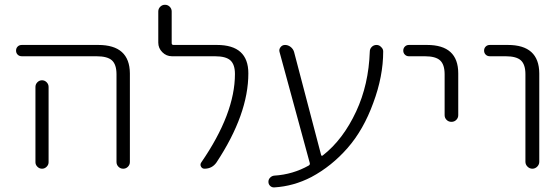

<svg xmlns="http://www.w3.org/2000/svg" viewBox="-20 -735 2366 812"><path d="M72.3 -497.1Q61.5 -497.1 54.7 -503.9Q47.9 -510.7 47.9 -521Q47.9 -531.2 54.7 -538.1Q61.5 -544.9 72.3 -544.9H395.5Q528.3 -544.9 529.3 -424.8V-49.8Q529.3 -38.1 521 -29.8Q512.7 -21.5 501 -21.5Q489.3 -21.5 481 -29.8Q472.7 -38.1 472.7 -49.8V-420.9Q472.7 -461.9 453.6 -479.5Q434.6 -497.1 387.7 -497.1ZM185.5 -367.2V-72.3V-48.8Q185.5 -38.1 177.2 -29.8Q168.9 -21.5 157.7 -21.5Q146.5 -21.5 138.2 -29.8Q129.9 -38.1 129.9 -48.8V-72.3V-367.2Q129.9 -378.9 138.2 -387.2Q146.5 -395.5 157.7 -395.5Q168.9 -395.5 177.2 -387.2Q185.5 -378.9 185.5 -367.2Z M897.5 -544.9Q1030.3 -544.9 1030.3 -424.8Q1030.3 -252 895.5 -47.9Q877 -21.5 844.7 -21.5Q835 -21.5 830.1 -30.3Q825.2 -39.1 831.1 -47.9Q973.6 -254.9 973.6 -421.9Q973.6 -461.9 954.6 -479.5Q935.5 -497.1 888.7 -497.1H707Q683.6 -497.1 666.5 -514.2Q649.4 -531.2 649.4 -554.7V-686.5Q649.4 -698.2 657.7 -706.5Q666 -714.8 677.7 -714.8Q689.5 -714.8 697.8 -706.5Q706.1 -698.2 706.1 -686.5V-552.7Q706.1 -544.9 713.9 -544.9Z M1337.9 -80.1Q1339.8 -73.2 1345.7 -78.1Q1430.7 -144.5 1486.3 -263.7Q1539.1 -377 1543.9 -516.6Q1543.9 -528.3 1552.2 -536.6Q1560.5 -544.9 1572.3 -544.9Q1584 -544.9 1591.8 -536.1Q1600.6 -528.3 1600.6 -517.6Q1600.6 -412.1 1558.6 -299.8Q1517.6 -186.5 1450.2 -109.4Q1382.8 -32.2 1296.9 13.7Q1221.7 52.7 1139.6 57.6Q1139.6 57.6 1138.7 57.6Q1128.9 57.6 1122.1 50.8Q1115.2 43.9 1115.2 33.7Q1115.2 23.4 1122.6 16.1Q1129.9 8.8 1139.6 7.8Q1218.8 2.9 1286.1 -35.2Q1292 -39.1 1290 -45.9L1162.1 -515.6Q1159.2 -526.4 1166.5 -535.6Q1173.8 -544.9 1185.5 -544.9Q1198.2 -544.9 1209 -536.6Q1219.7 -528.3 1223.6 -515.6Z M1709 -497.1Q1699.2 -497.1 1692.4 -503.9Q1685.5 -510.7 1685.5 -521Q1685.5 -531.2 1692.4 -538.1Q1699.2 -544.9 1709 -544.9H1786.1Q1918 -544.9 1918 -424.8V-248Q1918 -236.3 1909.7 -228Q1901.4 -219.7 1889.2 -219.7Q1877 -219.7 1868.7 -228Q1860.4 -236.3 1860.4 -248V-420.9Q1860.4 -461.9 1841.3 -479.5Q1822.3 -497.1 1776.4 -497.1Z M2051.8 -497.1Q2041 -497.1 2034.2 -503.9Q2027.3 -510.7 2027.3 -521Q2027.3 -531.2 2034.2 -538.1Q2041 -544.9 2051.8 -544.9H2127.9Q2259.8 -544.9 2260.7 -424.8V-50.8Q2260.7 -39.1 2252 -30.3Q2243.2 -21.5 2231.4 -21.5Q2219.7 -21.5 2210.9 -30.3Q2202.1 -39.1 2202.1 -50.8V-420.9Q2202.1 -461.9 2183.1 -479.5Q2164.1 -497.1 2118.2 -497.1Z"/></svg>

Font: Gen Jyuu Gothic Light
Style: Regular
Weight: 200
Designer: [Source Han Sans]
Ryoko NISHIZUKA  (kana & ideographs); Paul D. Hunt (Latin, Greek & Cyrillic); Wenlong ZHANG  (bopomofo
Version: Version 1.002.20150607